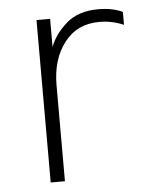

<svg xmlns="http://www.w3.org/2000/svg" viewBox="-44 -554 442 590"><g transform="rotate(-5 177.5 -259.0)"><path d="M88.9 0V-501H130.9V-414.1Q144.5 -452.1 181.6 -484.9Q218.8 -517.6 280.3 -517.6Q324.2 -517.6 355.5 -502.9V-462.9Q320.3 -478.5 280.3 -478.5Q211.9 -478.5 172.4 -427.2Q132.8 -376 132.8 -295.9V0Z"/></g></svg>

Font: Gothic A1 ExtraLight
Style: Regular
Weight: 275
Designer: HanYang I&C Co.,Ltd.
Foundry: HanYang I&C Co.,Ltd.
Version: Version 2.50